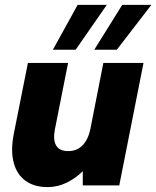

<svg xmlns="http://www.w3.org/2000/svg" viewBox="-20 -757 638 784"><path d="M467 0H318V-58Q289 -29 252 -11Q215 7 174 7Q120 7 84.5 -18.5Q49 -44 36 -92.5Q23 -141 36 -209L94 -500H258L204 -228Q196 -185 209.5 -162.5Q223 -140 259 -140Q294 -140 317 -163.5Q340 -187 349 -230L402 -500H566ZM416 -737 289 -554H196L297 -737ZM598 -737 457 -554H365L479 -737Z"/></svg>

Font: Albert Sans Black
Style: Italic
Weight: 900
Italic angle: -11.25°
Designer: Andreas Rasmussen
Foundry: a.Foundry
Version: Version 1.025